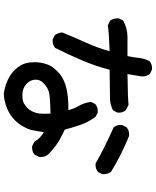

<svg xmlns="http://www.w3.org/2000/svg" viewBox="78 -876 843 1040"><g transform="rotate(90 500.0 -356.5)"><path d="M317.4 -121.1Q317.4 -156.2 329.1 -189.5Q337.9 -217.8 372.1 -250.5Q406.2 -283.2 466.8 -295.9Q510.7 -304.7 557.6 -304.7Q567.4 -304.7 577.1 -304.7Q569.3 -335.9 555.7 -358.4Q538.1 -387.7 532.2 -426.8L543.9 -450.2Q559.6 -463.9 581.1 -463.9Q584 -463.9 589.8 -463.9L613.3 -452.1Q642.6 -412.1 657.2 -369.1Q671.9 -326.2 682.6 -285.2Q710.9 -272.5 740.2 -255.9Q769.5 -239.3 811.5 -201.2Q831.1 -182.6 831.1 -156.2Q831.1 -146.5 829.1 -143.6L818.4 -122.1Q802.7 -108.4 781.2 -108.4Q778.3 -108.4 772.5 -108.4L749 -120.1Q728.5 -154.3 696.3 -171.9Q691.4 -137.7 686 -112.3Q680.7 -86.9 669.9 -68.4Q655.3 -38.1 629.9 -13.2Q604.5 11.7 569.3 26.4Q524.4 44.9 487.3 44.9H486.3Q401.4 31.2 356.4 -17.6Q332 -43.9 323.2 -73.2Q317.4 -96.7 317.4 -121.1ZM595.7 -149.4Q596.7 -160.2 596.7 -174.8Q596.7 -189.5 595.7 -208Q497.1 -206.1 474.6 -198.2Q450.2 -189.5 428.7 -168Q412.1 -151.4 412.1 -128.9Q412.1 -96.7 439.5 -74.2Q461.9 -55.7 494.1 -55.7Q530.3 -55.7 543.9 -66.4Q543.9 -66.4 544.9 -67.4Q568.4 -81.1 580.6 -103Q592.8 -125 595.7 -149.4ZM80.1 -569.3Q80.1 -572.3 80.1 -578.1L91.8 -601.6Q133.8 -625 181.6 -625H284.2Q290 -652.3 292 -669.4Q293.9 -686.5 294.9 -692.9Q295.9 -699.2 297.4 -705.6Q298.8 -711.9 300.8 -718.8Q304.7 -731.4 311.5 -744.1Q327.1 -757.8 348.6 -757.8Q351.6 -757.8 357.4 -757.8L380.9 -746.1Q394.5 -727.5 394.5 -708Q394.5 -702.1 393.6 -695.3L381.8 -625Q522.5 -627 547.9 -630.9L577.1 -616.2Q590.8 -600.6 590.8 -579.1Q590.8 -571.3 589.8 -569.3L578.1 -546.9Q545.9 -530.3 513.2 -530.3Q480.5 -530.3 358.4 -528.3Q338.9 -453.1 308.1 -380.4Q277.3 -307.6 240.2 -233.4Q224.6 -219.7 203.1 -219.7Q200.2 -219.7 194.3 -219.7L170.9 -231.4Q158.2 -249 156.2 -271.5Q184.6 -340.8 212.9 -403.8Q241.2 -466.8 257.8 -528.3Q149.4 -524.4 118.2 -518.6L92.8 -530.3Q80.1 -547.9 80.1 -569.3ZM670.9 -549.8Q657.2 -565.4 657.2 -585.9Q657.2 -594.7 658.2 -596.7L668.9 -619.1Q680.7 -628.9 690.4 -631.3Q700.2 -633.8 707 -633.8Q717.8 -633.8 721.7 -631.8Q817.4 -592.8 911.1 -536.1Q923.8 -518.6 923.8 -497.1Q923.8 -494.1 923.8 -488.3L912.1 -465.8Q896.5 -452.1 875 -452.1Q872.1 -452.1 866.2 -452.1Q787.1 -498 670.9 -549.8Z"/></g></svg>

Font: JasonHandwriting2
Style: SemiBold
Weight: 600
Version: Version 1.04.7